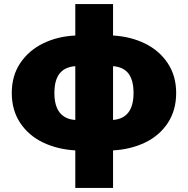

<svg xmlns="http://www.w3.org/2000/svg" viewBox="-20 -734 926 946"><path d="M351 7Q263 2 192 -32Q121 -66 79.5 -128.5Q38 -191 38 -276Q38 -361 80 -423.5Q122 -486 193 -520.5Q264 -555 351 -559V-714H537V-559Q624 -554 694.5 -519.5Q765 -485 806.5 -422.5Q848 -360 848 -276Q848 -191 807 -128.5Q766 -66 695.5 -32Q625 2 537 7V192H351ZM351 -143V-408Q299 -404 273.5 -371.5Q248 -339 248 -276Q248 -212 274.5 -179Q301 -146 351 -143ZM638 -276Q638 -338 613.5 -371Q589 -404 537 -408V-143Q638 -151 638 -276Z"/></svg>

Font: Nebula Sans Black
Style: Regular
Weight: 900
Designer: Paul D. Hunt for Adobe (as Source Sans)
Foundry: Nebula Entertainment & Broadcasting LLC
Version: Version 1.010